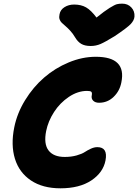

<svg xmlns="http://www.w3.org/2000/svg" viewBox="-20 -1022 757 1052"><path d="M649.9 -1002Q680.2 -1002 699.5 -981.4Q718.8 -960.9 716.8 -931.2Q715.3 -910.6 696.3 -890.4Q677.2 -870.1 608.9 -824.2Q556.6 -792 531 -781Q505.4 -770 477.1 -770Q444.8 -770 425 -781.7Q405.3 -793.5 391.1 -817.9Q379.4 -837.9 364.5 -854Q349.6 -870.1 338.9 -878.9Q328.1 -887.7 318.8 -896.7Q309.6 -905.8 306.2 -917Q302.7 -928.2 306.2 -943.8Q310.5 -968.3 333.3 -982.7Q356 -997.1 386.2 -997.1Q424.8 -997.1 451.9 -981.4Q479 -965.8 508.8 -925.8Q552.7 -961.4 580.8 -978.8Q608.9 -996.1 620.6 -999Q632.3 -1002 649.9 -1002ZM311 9.8Q213.9 9.8 149.4 -33.4Q85 -76.7 61.8 -152.1Q38.6 -227.5 58.1 -324.2Q73.7 -401.9 117.7 -473.4Q161.6 -544.9 221.7 -596.9Q281.7 -648.9 356.2 -679.9Q430.7 -710.9 504.9 -710.9Q673.8 -710.9 645 -570.8Q636.2 -523.9 602.8 -491.5Q569.3 -459 522.9 -459Q501.5 -459 490.2 -470.7Q479 -482.4 482.9 -500Q485.4 -513.7 480.5 -518.8Q475.6 -523.9 457 -523.9Q406.2 -523.9 357.4 -491.2Q308.6 -458.5 276.1 -408.2Q243.7 -357.9 232.9 -304.2Q218.8 -233.9 245.8 -198Q272.9 -162.1 335 -162.1Q370.6 -162.1 399.9 -170.4Q429.2 -178.7 444.6 -189Q460 -199.2 478.3 -207.5Q496.6 -215.8 513.2 -215.8Q571.8 -215.8 558.1 -143.1Q545.4 -76.7 480.5 -33.4Q415.5 9.8 311 9.8Z"/></svg>

Font: Shantell Sans Normal
Style: Italic
Weight: 800
Italic angle: -11.31°
Designer: Stephen Nixon, Anya Danilova, Shantell Martin
Foundry: Arrow Type
Version: Version 1.006;[559af2be0]